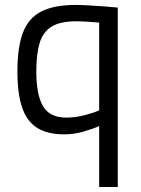

<svg xmlns="http://www.w3.org/2000/svg" viewBox="-20 -530 566 772"><path d="M378.7 222V-23.4Q356.5 -12.6 316.9 -1.2Q277.4 10.2 238.4 10.2Q170.4 10.2 128.9 -16.2Q87.4 -42.6 68.7 -98.4Q50 -154.2 50 -242.4Q50 -340.8 72.5 -399.4Q95 -458 146.5 -484.1Q198 -510.2 286 -510.2Q305.2 -510.2 334.9 -508.5Q364.6 -506.8 397 -504.4Q429.3 -502 453.5 -499.6V222ZM245.6 -57.2Q283.8 -57.2 321.1 -67Q358.5 -76.9 378.7 -86.3V-439.2Q358.9 -441.2 331.6 -442.8Q304.2 -444.4 286.6 -444.4Q221.5 -444.4 186.8 -422.5Q152.1 -400.5 139 -355.9Q126 -311.4 126 -242.4Q126 -148.5 153.1 -102.8Q180.3 -57.2 245.6 -57.2Z"/></svg>

Font: Titillium Web
Style: Bold
Weight: 700
Designer: Mohamed Gaber, Accademia di Belle Arti di Urbino
Foundry: Kief Type Foundry, Accademia di Belle Arti di Urbino
Version: Version 3.000